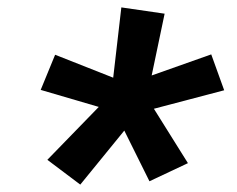

<svg xmlns="http://www.w3.org/2000/svg" viewBox="-20 -771 640 519"><path d="M197 -272 108 -339 247 -482 90 -528 129 -623 286 -561 308 -751 425 -734 390 -567 551 -624 586 -527 396 -477 488 -330 384 -281 316 -418Z"/></svg>

Font: Iosevka Etoile
Style: Bold Italic
Weight: 700
Italic angle: -9°
Designer: Belleve Invis
Foundry: Belleve Invis
Version: Version 28.1.0; ttfautohint (v1.8.4)